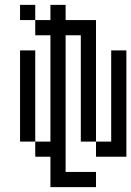

<svg xmlns="http://www.w3.org/2000/svg" viewBox="-20 -645 540 790"><path d="M375 125V62.5H250V-500H312.5V-62.5H375V0H500V-437.5H437.5Q437.5 -437.5 437.5 -62.5H375Q375 -62.5 375 -562.5H250V-625H187.5V-562.5H125V-500H187.5V-62.5H125V0H187.5Q187.5 0 187.5 125ZM125 -62.5Q125 -62.5 125 -437.5H62.5Q62.5 -437.5 62.5 -62.5ZM125 -562.5V-625H62.5V-562.5Z"/></svg>

Font: BFUnifontExMono
Style: Regular
Weight: 500
Version: Version 15.0.06